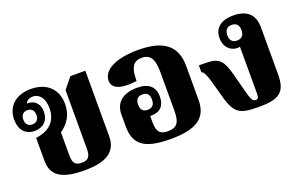

<svg xmlns="http://www.w3.org/2000/svg" viewBox="-73 -854 1809 1157"><g transform="rotate(-20 831.0 -275.0)"><path d="M517 -132V-552H421L365 -483V-107C365 -57 350 -38 308 -38C266 -38 252 -57 252 -106V-253C307 -292 334 -342 334 -405C334 -502 270 -561 170 -561C75 -561 13 -508 13 -421C13 -359 45 -315 107 -315C162 -315 198 -349 198 -406C198 -452 173 -480 139 -485C131 -487 124 -487 118 -486C122 -499 138 -514 165 -514C208 -514 237 -477 237 -414C237 -326 179 -282 100 -273V-127C100 -37 153 11 307 11C443 11 517 -29 517 -132ZM107 -357C79 -357 65 -375 65 -402C65 -430 79 -448 107 -448C135 -448 149 -430 149 -402C149 -375 135 -357 107 -357Z M1098 -153V-370C1098 -503 1019 -561 857 -561C715 -561 628 -516 628 -447C628 -384 708 -378 786 -388C786 -474 807 -509 862 -509C918 -509 939 -473 939 -388V-142C939 -64 917 -39 861 -39C810 -39 791 -60 791 -124V-162C794 -162 798 -162 801 -162C855 -162 886 -194 886 -252C886 -314 850 -349 774 -349C688 -349 631 -310 631 -229V-154C631 -37 691 11 860 11C1022 11 1098 -35 1098 -153ZM790 -202C759 -202 746 -220 746 -251C746 -282 759 -300 791 -300C822 -300 835 -283 835 -252C835 -220 822 -202 790 -202Z M1601 -133V-434C1601 -516 1558 -560 1467 -560C1386 -560 1344 -522 1344 -460C1344 -399 1383 -367 1427 -367C1432 -367 1437 -368 1442 -369V-67C1442 -42 1436 -35 1422 -35C1400 -35 1394 -47 1364 -167C1337 -277 1323 -305 1303 -323C1282 -343 1256 -348 1201 -348H1171V-304C1186 -298 1196 -287 1229 -161C1267 -13 1287 11 1426 11C1555 11 1601 -19 1601 -133ZM1439 -410C1409 -410 1394 -428 1394 -460C1394 -492 1409 -510 1439 -510C1470 -510 1485 -492 1485 -460C1485 -428 1470 -410 1439 -410Z"/></g></svg>

Font: Noto Serif Thai SemiCondensed Extra
Style: Regular
Weight: 800
Width: 4
Designer: Monotype Design Team
Foundry: Monotype Imaging Inc.
Version: Version 1.901